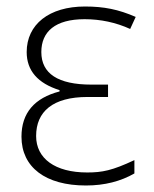

<svg xmlns="http://www.w3.org/2000/svg" viewBox="-20 -560 473 590"><path d="M244 10C302 10 351 -3 393 -27V-68C325 -36 294 -30 248 -30C149 -30 91 -73 91 -142C91 -217 142 -262 249 -262H312V-300H261C158 -300 107 -334 107 -400C107 -463 150 -501 240 -501C289 -501 336 -491 380 -471L397 -508C344 -531 300 -540 241 -540C131 -540 62 -485 62 -400C62 -343 96 -304 163 -283V-279C86 -259 46 -213 46 -140C46 -46 120 10 244 10Z"/></svg>

Font: Kathrein 35 Thin
Style: Regular
Weight: 250
Designer: Lazydogs Typefoundry, based on Open Sans by Ascender Corporation
Foundry: Lazydogs Typefoundry
Version: Version 1.003;PS 001.003;hotconv 1.0.88;makeotf.lib2.5.64775